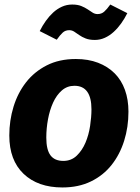

<svg xmlns="http://www.w3.org/2000/svg" viewBox="-20 -809 617 846"><path d="M314 -549Q369 -549 412 -532.5Q455 -516 485 -486Q515 -456 530.5 -413Q546 -370 546 -317Q546 -249 527 -188.5Q508 -128 471.5 -82Q435 -36 380.5 -9.5Q326 17 255 17Q147 17 84 -43Q21 -103 21 -212Q21 -278 39.5 -338.5Q58 -399 94.5 -446Q131 -493 186 -521Q241 -549 314 -549ZM308 -431Q276 -431 252.5 -410.5Q229 -390 214 -357Q199 -324 191.5 -283.5Q184 -243 184 -203Q184 -149 202.5 -124.5Q221 -100 259 -100Q294 -100 318 -123Q342 -146 356.5 -180Q371 -214 377 -254Q383 -294 383 -327Q383 -431 308 -431ZM398 -633Q374 -633 357.5 -639.5Q341 -646 329 -654.5Q317 -663 307 -669.5Q297 -676 285 -676Q268 -676 256.5 -665.5Q245 -655 230 -634L155 -672Q167 -696 182 -717Q197 -738 214.5 -754Q232 -770 253 -779.5Q274 -789 298 -789Q322 -789 338 -782.5Q354 -776 366 -768Q378 -760 388 -753.5Q398 -747 410 -747Q427 -747 439 -757.5Q451 -768 466 -789L541 -751Q529 -727 514 -706Q499 -685 481 -668.5Q463 -652 442 -642.5Q421 -633 398 -633Z"/></svg>

Font: Szlgxwxxxixliatcpuztgldltzi
Style: Regular
Weight: 700
Italic angle: -8°
Designer: Carrois Corporate & Edenspiekermann
Foundry: Carrois Corporate GbR & Edenspiekermann AG
Version: Version 2.001